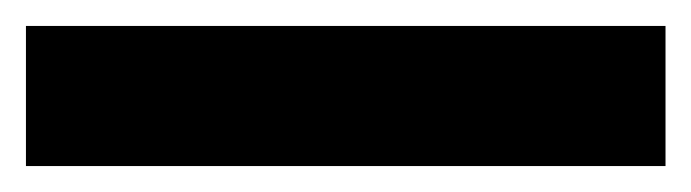

<svg xmlns="http://www.w3.org/2000/svg" viewBox="-22 -888 533 148"><path d="M491 -760H-2V-868H491Z"/></svg>

Font: Noto Sans Arabic UI Cn XBd
Style: Regular
Weight: 800
Width: 3
Designer: Monotype Design Team, Nadine Chahine and Nizar Qandah
Foundry: Monotype Imaging Inc.
Version: Version 2.010; ttfautohint (v1.8.4.7-5d5b)